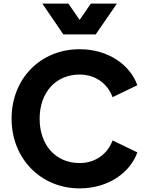

<svg xmlns="http://www.w3.org/2000/svg" viewBox="-20 -1029 812 1061"><path d="M420 12C581 12 700 -77 739 -187L602 -253C576 -181 510 -128 420 -128C288 -128 199 -227 199 -373C199 -518 288 -617 420 -617C510 -617 576 -564 602 -492L739 -558C700 -668 581 -757 420 -757C204 -757 44 -595 44 -373C44 -152 206 12 420 12ZM214 -1009 330 -839H509L626 -1009H482L420 -919L358 -1009Z"/></svg>

Font: Mluvka ExtraBold
Style: Regular
Weight: 800
Designer: Modified by Jiří Krblich, Original typeface by Gumpita Rahayu
Foundry: Gumpita Rahayu & Jiří Krblich
Version: Version 2.000;Glyphs 3.1.1 (3134)